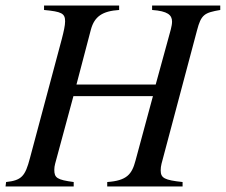

<svg xmlns="http://www.w3.org/2000/svg" viewBox="-46 -673 815 693"><path d="M749 -653H503V-637C559 -633 575 -619 575 -595C575 -579 568 -558 561 -532L516 -368H230L282 -566C295 -614 324 -633 384 -637V-653H113V-637C176 -631 189 -625 189 -596C189 -581 184 -559 177 -532L62 -102C45 -37 32 -22 -24 -16L-26 0H220V-16C160 -24 150 -31 150 -60C150 -67 151 -75 153 -82L219 -326H506L443 -93C430 -44 412 -21 341 -16V0H613V-16C548 -23 534 -30 534 -58C534 -66 535 -74 537 -82L665 -563C680 -621 692 -627 749 -637Z"/></svg>

Font: STIXGeneral
Style: Italic
Weight: 400
Italic angle: -16.33°
Designer: MicroPress Inc., with final additions and corrections provided by Coen Hoffman, Elsevier (retired)
Version: Version 1.1.0